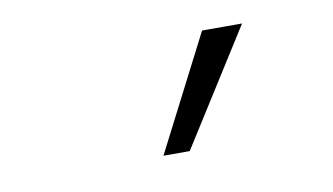

<svg xmlns="http://www.w3.org/2000/svg" viewBox="-37 -816 574 331"><g transform="rotate(-10 250.0 -650.5)"><path d="M227 -550 330 -751H400L273 -550Z"/></g></svg>

Font: Mulish ExtraLight Light
Style: Regular
Weight: 300
Version: Version 3.603